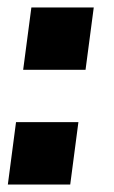

<svg xmlns="http://www.w3.org/2000/svg" viewBox="-20 -494 306 514"><path d="M189.9 -167 168 0H1L22.9 -167ZM231 -474.1 209 -307.1H42L64 -474.1Z"/></svg>

Font: Cooper Hewitt
Style: Bold Italic
Weight: 712
Designer: Village Type and Design LLC
Foundry: Cooper Hewitt Smithsonian Design Museum
Version: 1.000